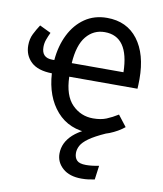

<svg xmlns="http://www.w3.org/2000/svg" viewBox="-87 -622 789 928"><g transform="rotate(10 307.5 -157.5)"><path d="M232.3 -239.5Q234.9 -147.2 277.4 -104.1Q320 -61 380 -61Q418.5 -61 445.4 -72.1Q472.3 -83.1 501 -101L543.1 -46.7Q513.3 -22.1 470.8 -5.1Q428.2 11.8 379.5 11.8Q275.4 11.8 214.6 -57.4Q153.8 -126.7 146.7 -241Q77.9 -242.1 44.4 -273.6Q10.8 -305.1 10.8 -354.9Q10.8 -386.2 23.3 -411.3Q35.9 -436.4 50.8 -459L106.2 -432.3Q96.9 -412.8 90.8 -395.6Q84.6 -378.5 84.6 -359.5Q84.6 -306.2 137.4 -306.2H147.2Q153.3 -376.9 181 -432.3Q208.7 -487.7 255.1 -519.5Q301.5 -551.3 363.6 -551.3Q461 -551.3 514.9 -480.5Q568.7 -409.7 568.7 -286.7Q568.7 -272.8 568.2 -260.5Q567.7 -248.2 567.2 -239.5ZM364.6 -481.5Q309.7 -481.5 274.1 -438.5Q238.5 -395.4 232.8 -306.2H486.7Q483.1 -481.5 364.6 -481.5ZM442.1 -31.3 455.4 0Q402.6 23.6 375.1 43.3Q347.7 63.1 337.9 81.3Q328.2 99.5 328.2 117.4Q328.2 140.5 340.8 153.6Q353.3 166.7 385.6 166.7Q414.4 166.7 449.2 159.5L440 228.2Q424.6 231.3 410 233.3Q395.4 235.4 375.4 235.4Q316.9 235.4 283.6 206.2Q250.3 176.9 250.3 134.4Q250.3 80.5 295.6 39.2Q341 -2.1 442.1 -31.3Z"/></g></svg>

Font: FiraCode Nerd Font
Style: Regular
Weight: 400
Designer: Carrois Corporate, Edenspiekermann AG, Nikita Prokopov
Foundry: Carrois Corporate, Edenspiekermann AG, Nikita Prokopov
Version: Version 6.002;Nerd Fonts 3.4.0